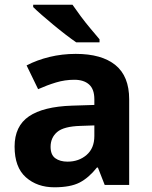

<svg xmlns="http://www.w3.org/2000/svg" viewBox="-20 -786 644 816"><path d="M302 -557Q412 -557 470.5 -509.5Q529 -462 529 -364V0H425L396 -74H392Q357 -30 318 -10Q279 10 211 10Q138 10 90 -32.5Q42 -75 42 -163Q42 -250 103 -291.5Q164 -333 286 -337L381 -340V-364Q381 -407 358.5 -427Q336 -447 296 -447Q256 -447 218 -435.5Q180 -424 142 -407L93 -508Q137 -531 190.5 -544Q244 -557 302 -557ZM323 -251Q251 -249 223 -225Q195 -201 195 -162Q195 -128 215 -113.5Q235 -99 267 -99Q315 -99 348 -127.5Q381 -156 381 -208V-253ZM288 -766Q303 -744 323.5 -716.5Q344 -689 365.5 -663.5Q387 -638 403 -619V-606H304Q285 -619 259.5 -638.5Q234 -658 207.5 -680Q181 -702 158 -722Q135 -742 121 -756V-766Z"/></svg>

Font: Noto Sans Hanifi Rohingya
Style: Bold
Weight: 700
Designer: Monotype Design Team and DaltonMaag
Foundry: Google LLC
Version: Version 2.102; ttfautohint (v1.8.4.7-5d5b)